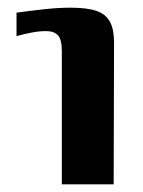

<svg xmlns="http://www.w3.org/2000/svg" viewBox="-20 -480 372 500"><path d="M141 0V-347Q141 -377 131 -388Q121 -399 100 -399Q83 -399 64 -395.5Q45 -392 23 -386V-447Q59 -452 95.5 -456Q132 -460 164 -460Q207 -460 231.5 -451.5Q256 -443 266.5 -423Q277 -403 277 -370L276 0Z"/></svg>

Font: Genos SemiBold
Style: Regular
Weight: 600
Designer: Robert E. Leuschke
Foundry: Robert E. Leuschke
Version: Version 1.010